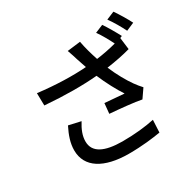

<svg xmlns="http://www.w3.org/2000/svg" viewBox="-191 -1082 1382 1353"><g transform="rotate(-30 500.0 -405.0)"><path d="M891 -866 826 -839C854 -801 887 -744 908 -701L973 -729C955 -766 917 -829 891 -866ZM311 -310 213 -332C182 -270 163 -215 163 -157C163 -18 286 55 483 56C599 56 685 44 746 34L751 -67C681 -52 593 -42 489 -42C345 -43 263 -82 263 -172C263 -218 281 -262 311 -310ZM137 -638 139 -537C303 -524 443 -524 562 -534C594 -458 636 -380 671 -327C638 -330 567 -336 514 -340L506 -257C584 -251 707 -239 759 -228L808 -299C792 -317 775 -336 760 -358C728 -403 688 -473 658 -545C724 -554 796 -568 852 -584L840 -681L857 -688C837 -727 801 -789 776 -825L711 -798C737 -762 767 -708 787 -667C735 -653 679 -642 625 -635C607 -689 590 -749 581 -800L474 -787C485 -757 495 -725 502 -702L528 -625C420 -617 285 -620 137 -638Z"/></g></svg>

Font: Noto Sans CJK SC Medium
Style: Regular
Weight: 500
Designer: Ryoko NISHIZUKA 西塚涼子 (kana, bopomofo & ideographs); Paul D. Hunt (Latin, Greek & Cyrillic); Sandoll Communications 산돌커뮤니
Foundry: Adobe
Version: Version 2.004;hotconv 1.0.118;makeotfexe 2.5.65603